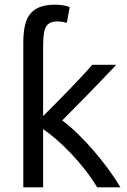

<svg xmlns="http://www.w3.org/2000/svg" viewBox="-20 -800 547 824"><path d="M80 4H165V-246C240 -195 338 -95 397 4H497C441 -92 330 -223 247 -283C316 -352 418 -457 479 -522H376C328 -466 229 -365 165 -302V-563C165 -568.8 165 -574.4 165 -579.8C165 -666.4 166.8 -708 227 -708C242 -708 256 -705 267 -702L279 -770C262 -776 240 -780 217 -780C100 -780 80 -712 80 -612Z"/></svg>

Font: Repo
Style: Regular
Weight: 400
Designer: Stefan Peev
Foundry: Context Ltd
Version: Version 0.000